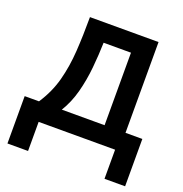

<svg xmlns="http://www.w3.org/2000/svg" viewBox="-152 -827 1095 1147"><g transform="rotate(20 395.5 -254.0)"><path d="M20 185V-116H111Q165 -198 188.5 -286.5Q212 -375 218.5 -475.5Q225 -576 225 -693H661V-116H768V185H637V0H151V185ZM256 -116H528V-577H354Q352 -499 344 -416.5Q336 -334 315.5 -256.5Q295 -179 256 -116Z"/></g></svg>

Font: Ubuntu Sans
Style: Bold
Weight: 700
Designer: Dalton Maag Ltd
Foundry: Dalton Maag Ltd
Version: Version 1.006; ttfautohint (v1.8.4.7-5d5b)